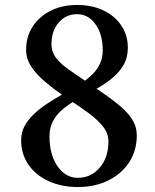

<svg xmlns="http://www.w3.org/2000/svg" viewBox="-20 -736 622 772"><path d="M293 16Q227 16 175 -8Q123 -32 94 -74.5Q65 -117 65 -172Q65 -203 78.5 -228.5Q92 -254 116 -277Q140 -300 171.5 -320.5Q203 -341 240 -362L239 -348Q196 -378 161 -407.5Q126 -437 105.5 -468.5Q85 -500 85 -536Q85 -589 111.5 -629.5Q138 -670 184 -693Q230 -716 290 -716Q350 -716 396 -694Q442 -672 468 -633Q494 -594 494 -544Q494 -504 476 -473.5Q458 -443 428 -419Q398 -395 359 -374L358 -387Q393 -363 424 -340.5Q455 -318 479 -295Q503 -272 516.5 -247Q530 -222 530 -192Q530 -131 500 -84.5Q470 -38 416.5 -11Q363 16 293 16ZM293 -21Q346 -21 381 -62Q416 -103 416 -167Q416 -199 395.5 -225.5Q375 -252 340 -278.5Q305 -305 261 -333L283 -332Q252 -314 228.5 -293.5Q205 -273 192 -247Q179 -221 179 -188Q179 -115 211 -68Q243 -21 293 -21ZM334 -403 311 -404Q336 -421 354 -439.5Q372 -458 382.5 -481Q393 -504 393 -534Q393 -598 364 -638.5Q335 -679 290 -679Q245 -679 216 -645.5Q187 -612 187 -558Q187 -527 206 -502.5Q225 -478 258.5 -455Q292 -432 334 -403Z"/></svg>

Font: Wittgenstein Medium
Style: Regular
Weight: 500
Designer: Jörg Drees
Foundry: Jörg Drees
Version: Version 1.500